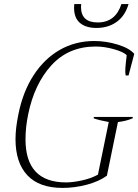

<svg xmlns="http://www.w3.org/2000/svg" viewBox="-20 -911 678 941"><path d="M343 -873Q343 -885 344 -891H378L377 -877Q377 -801 459 -801Q546 -801 575 -891H610Q593 -833 551.5 -803.5Q510 -774 453 -774Q401 -774 372 -798.5Q343 -823 343 -873ZM56 -229Q56 -282 70 -350Q92 -461 144.5 -542Q197 -623 273 -666.5Q349 -710 442 -710Q500 -710 557 -692.5Q614 -675 638 -647L610 -541H596Q594 -553 594 -562Q594 -580 597 -605.5Q600 -631 601 -640Q587 -656 539.5 -669.5Q492 -683 449 -683Q316 -683 232 -591Q148 -499 118 -350Q105 -288 105 -228Q105 -17 304 -17Q336 -17 380.5 -26.5Q425 -36 460 -55L513 -313Q468 -321 439 -331L440 -338H631L630 -331Q597 -317 558 -313L504 -50Q464 -21 404.5 -5.5Q345 10 287 10Q172 10 114 -52Q56 -114 56 -229Z"/></svg>

Font: Trirong ExtraLight
Style: Italic
Weight: 275
Italic angle: -12°
Designer: Katatrad Team
Foundry: CadsonDemak
Version: Version 1.003